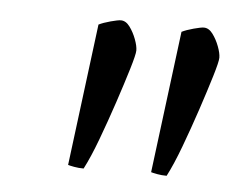

<svg xmlns="http://www.w3.org/2000/svg" viewBox="-33 -740 415 341"><g transform="rotate(5 175.0 -570.0)"><path d="M127 -436Q118 -436 110 -437.5Q102 -439 99 -440L131 -693Q139 -697 152 -700.5Q165 -704 170 -704Q179 -704 186 -694.5Q193 -685 197.5 -673Q202 -661 202 -653Q202 -646 194 -619.5Q186 -593 174.5 -558.5Q163 -524 150.5 -490.5Q138 -457 127 -436ZM275 -436Q266 -436 258 -437.5Q250 -439 247 -440L279 -693Q287 -697 300 -700.5Q313 -704 318 -704Q327 -704 334 -694.5Q341 -685 345.5 -673Q350 -661 350 -653Q350 -646 342 -619.5Q334 -593 322.5 -558.5Q311 -524 298.5 -490.5Q286 -457 275 -436Z"/></g></svg>

Font: Texturina 12pt ExtraLight
Style: Italic
Weight: 250
Italic angle: -11°
Designer: Guillermo Torres Carreño
Foundry: Omnibus-Type
Version: Version 1.002